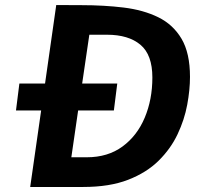

<svg xmlns="http://www.w3.org/2000/svg" viewBox="-20 -743 804 763"><path d="M100 0 143.5 -304H43.5L57 -411H159L203.5 -723Q209 -723 238 -722.8Q267 -722.5 304 -722.5Q393.5 -722.5 471.5 -713Q549.5 -703.5 608.8 -674.5Q668 -645.5 701.5 -588.8Q735 -532 735 -437.5Q735 -386 724 -326.8Q713 -267.5 685.8 -209.8Q658.5 -152 610.5 -104.5Q562.5 -57 489 -28.5Q415.5 0 311 0ZM263.5 -118H325Q408.5 -118 466.8 -160.8Q525 -203.5 555.2 -275.5Q585.5 -347.5 585.5 -435Q585.5 -525.5 538 -565.2Q490.5 -605 405 -605H335L306.5 -411H446L432.5 -304H290.5Z"/></svg>

Font: Public Sans
Style: Bold Italic
Weight: 700
Italic angle: -8°
Designer: The Public Sans project authors (U.S. Web Design System). Libre Franklin designed by Pablo Impallari and Rodrigo Fuenzal
Version: Version 1.008; ttfautohint (v1.8.1) -l 8 -r 50 -G 200 -x 14 